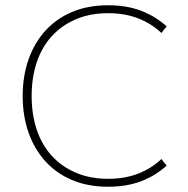

<svg xmlns="http://www.w3.org/2000/svg" viewBox="-20 -698 712 728"><path d="M390 10Q313 10 253 -15.5Q193 -41 151.5 -87Q110 -133 88 -196Q66 -259 66 -334Q66 -409 88 -472Q110 -535 151.5 -581Q193 -627 253 -652.5Q313 -678 390 -678Q461 -678 515.5 -657Q570 -636 612 -598L592 -573Q554 -609 503.5 -628.5Q453 -648 390 -648Q322 -648 268 -625Q214 -602 176.5 -561Q139 -520 119.5 -462Q100 -404 100 -334Q100 -264 119.5 -206Q139 -148 176.5 -107Q214 -66 268 -43Q322 -20 390 -20Q453 -20 503.5 -39.5Q554 -59 592 -95L612 -70Q570 -32 515.5 -11Q461 10 390 10Z"/></svg>

Font: Celebes Thin
Style: Regular
Weight: 250
Designer: Anugrah Pasau
Foundry: Lafontype
Version: Version 1.000; ttfautohint (v1.8.4)